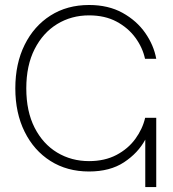

<svg xmlns="http://www.w3.org/2000/svg" viewBox="-20 -757 701 777"><path d="M340.3 -63Q251.5 -63 184.3 -105.5Q117.2 -147.9 79.6 -223.9Q42 -299.8 42 -399.4Q42 -499.5 79.6 -575.4Q117.2 -651.4 184.3 -694.1Q251.5 -736.8 340.3 -736.8Q418.5 -736.8 475.8 -705.1Q533.2 -673.3 567.9 -623.5Q602.5 -573.7 612.3 -519H566.9Q557.1 -564.5 527.8 -604.5Q498.5 -644.5 451.4 -669.7Q404.3 -694.8 340.3 -694.8Q269 -694.8 211.4 -659.7Q153.8 -624.5 120.1 -558.3Q86.4 -492.2 86.4 -399.4Q86.4 -306.2 120.1 -240.2Q153.8 -174.3 211.4 -139.6Q269 -105 340.3 -105Q403.8 -105 451.2 -129.9Q498.5 -154.8 527.8 -195.1Q557.1 -235.4 567.4 -280.3H612.3V0H567.9V-191.9Q538.6 -137.7 481.9 -100.3Q425.3 -63 340.3 -63Z"/></svg>

Font: Inter Display ExtraLight
Style: Regular
Weight: 200
Designer: Rasmus Andersson
Foundry: rsms
Version: Version 4.000;git-a52131595